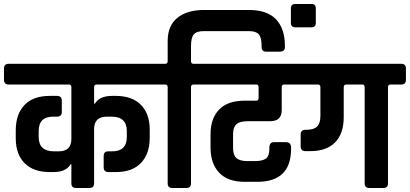

<svg xmlns="http://www.w3.org/2000/svg" viewBox="-50 -943 2056 963"><path d="M422 -505V-423H426Q449 -462 512 -462H531Q612 -462 656.5 -417.5Q701 -373 701 -292V-250Q700 -170 656.5 -125Q613 -80 531 -80H494Q470 -80 470 -104V-161Q470 -184 494 -184H513Q586 -184 586 -256V-286Q586 -358 509 -358H486Q422 -358 422 -295V-24Q422 0 398 0H331Q308 0 308 -24V-119H304Q281 -80 218 -80H199Q118 -80 73.5 -124.5Q29 -169 29 -250V-292Q30 -372 73.5 -417Q117 -462 199 -462H236Q260 -462 260 -438V-381Q260 -358 236 -358H217Q144 -358 144 -286V-256Q144 -184 221 -184H244Q308 -184 308 -247V-505Q308 -519 296 -519H-6Q-30 -519 -30 -543V-600Q-30 -623 -6 -623H737Q761 -623 761 -600V-543Q761 -519 737 -519H434Q422 -519 422 -505Z M974 -893H1198Q1290 -893 1334.5 -846Q1379 -799 1379 -713V-708Q1379 -684 1354 -684H1284Q1262 -684 1262 -708V-713Q1262 -755 1248 -771Q1234 -787 1198 -787H973Q936 -787 922 -770.5Q908 -754 908 -712V-637Q908 -623 920 -623H974Q998 -623 998 -600V-543Q998 -519 974 -519H920Q908 -519 908 -505V-23Q908 0 884 0H815Q791 0 791 -23V-505Q791 -519 779 -519H725Q701 -519 701 -543V-600Q701 -623 725 -623H779Q791 -623 791 -637V-737Q791 -814 839.5 -853.5Q888 -893 974 -893Z M1177 -438H1235Q1247 -438 1247 -452V-505Q1247 -519 1236 -519H962Q938 -519 938 -543V-600Q938 -623 962 -623H1439Q1463 -623 1463 -600V-543Q1463 -519 1439 -519H1375Q1363 -519 1363 -505V-390Q1363 -335 1304 -335H1191Q1153 -335 1136 -320Q1119 -305 1119 -270V-200Q1119 -165 1136 -150Q1153 -135 1191 -135H1228Q1267 -135 1284 -148Q1301 -161 1301 -197V-201Q1301 -230 1323 -230H1385Q1410 -230 1410 -201V-197Q1410 -31 1240 -31H1177Q1092 -31 1049 -77Q1006 -123 1006 -203V-270Q1006 -349 1049 -393.5Q1092 -438 1177 -438Z M1534 -901V-829Q1534 -806 1512 -806H1431Q1409 -806 1409 -829V-901Q1409 -923 1431 -923H1512Q1534 -923 1534 -901Z M1427 -623H1962Q1986 -623 1986 -600V-543Q1986 -519 1962 -519H1908Q1896 -519 1896 -505V-23Q1896 0 1872 0H1803Q1779 0 1779 -23V-505Q1779 -518 1769 -519H1686Q1674 -519 1674 -505V-356Q1674 -273 1631 -229Q1588 -185 1507 -185H1482Q1458 -185 1458 -209V-268Q1458 -292 1482 -292H1487Q1524 -292 1540.5 -308.5Q1557 -325 1557 -361V-505Q1557 -518 1547 -519H1427Q1403 -519 1403 -543V-600Q1403 -623 1427 -623Z"/></svg>

Font: Rajdhani
Style: Bold
Weight: 700
Designer: Satya Rajpurohit, Jyotish Sonowal
Foundry: Indian Type Foundry
Version: Version 1.201 February 1, 2022